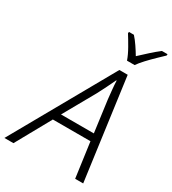

<svg xmlns="http://www.w3.org/2000/svg" viewBox="-276 -1064 1057 1180"><g transform="rotate(30 252.5 -473.5)"><path d="M-53 0 350 -715H409L506 0H449L415 -247H148L11 0ZM176 -299H409L379 -523Q376 -552 372.5 -586Q369 -620 368 -650H365Q351 -619 334.5 -586.5Q318 -554 301 -521ZM362 -788Q350 -823 326 -865Q302 -907 283 -937L284 -947H319Q339 -925 359 -895.5Q379 -866 395 -839Q424 -866 456 -895Q488 -924 518 -947H558L557 -937Q538 -919 510.5 -892.5Q483 -866 457 -838Q431 -810 416 -788Z"/></g></svg>

Font: Noto Sans Light
Style: Italic
Weight: 300
Italic angle: -12°
Designer: Monotype Design Team
Foundry: Monotype Imaging Inc.
Version: Version 2.013; ttfautohint (v1.8.4.7-5d5b)